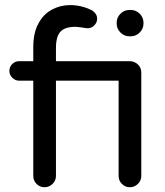

<svg xmlns="http://www.w3.org/2000/svg" viewBox="-20 -744 662 769"><path d="M113.3 -39.1V-420.9H56.6Q41 -420.9 29.3 -432.6Q17.6 -444.3 17.6 -460Q17.6 -476.6 29.3 -487.8Q41 -499 56.6 -499H113.3V-554.7Q113.3 -614.3 134.8 -651.4Q154.3 -687.5 188 -705.6Q221.7 -723.6 260.7 -723.6Q304.7 -723.6 345.7 -704.1Q369.1 -690.4 369.1 -668.9Q369.1 -654.3 357.9 -642.6Q346.7 -630.9 332 -630.9Q321.3 -630.9 309.6 -633.8L283.2 -636.7Q240.2 -636.7 222.2 -617.2Q204.1 -597.7 204.1 -551.8V-499H502.9Q521.5 -497.1 533.7 -484.4Q545.9 -471.7 545.9 -453.1V-39.1Q545.9 -20.5 532.2 -7.3Q518.6 5.9 500 5.9Q481.4 5.9 468.3 -7.3Q455.1 -20.5 455.1 -39.1V-420.9H204.1V-39.1Q204.1 -20.5 190.4 -7.3Q176.8 5.9 158.2 5.9Q139.6 5.9 126.5 -7.3Q113.3 -20.5 113.3 -39.1ZM447.3 -649.4V-653.3Q447.3 -673.8 462.4 -689Q477.5 -704.1 498 -704.1H503.9Q524.4 -704.1 539.6 -689Q554.7 -673.8 554.7 -653.3V-649.4Q554.7 -628.9 539.6 -613.8Q524.4 -598.6 503.9 -598.6H498Q477.5 -598.6 462.4 -613.8Q447.3 -628.9 447.3 -649.4Z"/></svg>

Font: jf-openhuninn-1.1
Style: Regular
Weight: 400
Designer: [Kosugi Maru]
      Designed by Motoya company      

      [Varela Round]
      Joe Prince(Latin component); Avraham Co
Foundry: justfont CO.,LTD.
Version: 1.1